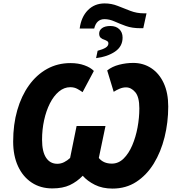

<svg xmlns="http://www.w3.org/2000/svg" viewBox="-20 -1093 1018 1123"><path d="M446 -926Q455 -994 494 -1033.5Q533 -1073 592 -1073Q632 -1073 668.5 -1058.5Q705 -1044 742.5 -1029.5Q780 -1015 822 -1015H837L818 -928H801Q752 -928 716 -941Q680 -954 650 -967.5Q620 -981 591 -981Q544 -981 531 -926ZM542 -753 551 -796Q581 -804 597.5 -814Q614 -824 614 -839Q614 -848 607 -852.5Q600 -857 592 -860Q578 -864 569 -872Q560 -880 560 -897Q560 -916 577 -928.5Q594 -941 626 -941Q658 -941 677.5 -922.5Q697 -904 697 -873Q697 -821 652.5 -791Q608 -761 542 -753ZM286 9Q217 9 165.5 -25Q114 -59 85.5 -120.5Q57 -182 57 -265Q57 -365 81 -448.5Q105 -532 149.5 -594Q194 -656 255.5 -690Q317 -724 392 -724Q438 -724 474 -711Q510 -698 529 -678L463 -554Q452 -562 433.5 -572.5Q415 -583 391 -583Q355 -583 324.5 -557.5Q294 -532 272 -488.5Q250 -445 238 -390Q226 -335 226 -276Q226 -206 249.5 -170.5Q273 -135 315 -135Q336 -135 355 -144.5Q374 -154 390 -169L428 -356H597L558 -169Q585 -136 634 -136Q673 -136 703 -165.5Q733 -195 753.5 -243Q774 -291 784.5 -347.5Q795 -404 795 -459Q795 -526 771 -554Q747 -582 717 -582Q699 -582 680.5 -574.5Q662 -567 645 -556L607 -681Q636 -704 677 -714.5Q718 -725 759 -725Q818 -725 864.5 -694.5Q911 -664 937.5 -607Q964 -550 964 -470Q964 -377 942.5 -290.5Q921 -204 879.5 -136.5Q838 -69 777.5 -29.5Q717 10 638 10Q579 10 535 -12Q491 -34 464 -65Q430 -30 388.5 -10.5Q347 9 286 9Z"/></svg>

Font: Noto Sans Disp ExtBd
Style: Italic
Weight: 800
Italic angle: -12°
Designer: Monotype Design Team
Foundry: Monotype Imaging Inc.
Version: Version 2.000;GOOG;noto-source:20170915:90ef993387c0